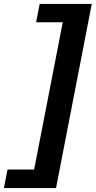

<svg xmlns="http://www.w3.org/2000/svg" viewBox="-105 -745 485 973"><path d="M179 208H-85L-67 114H68L213 -632H78L96 -725H360Z"/></svg>

Font: Libra Sans
Style: Bold Italic
Weight: 700
Italic angle: -12°
Foundry: Context Ltd
Version: Version 1.002